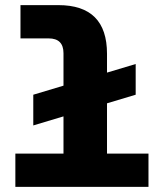

<svg xmlns="http://www.w3.org/2000/svg" viewBox="-20 -730 640 750"><path d="M40 0V-130H228V-522Q228 -580 170 -580H60V-710H208Q398 -710 398 -520V-130H560V0ZM110 -240V-360L510 -480V-360Z"/></svg>

Font: Geist Mono UltraBlack
Style: Regular
Weight: 900
Monospace: yes
Designer: Basement.studio, Andrés Briganti, Mateo Zaragoza
Foundry: Basement.studio, Vercel, Andrés Briganti, Guido Ferreyra, Mateo Zaragoza
Version: Version 1.400; ttfautohint (v1.8.4.7-5d5b)